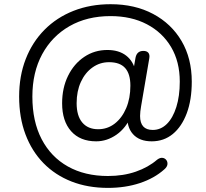

<svg xmlns="http://www.w3.org/2000/svg" viewBox="-20 -734 986 917"><path d="M495.5 163.4Q399.5 163.4 321.6 132.9Q243.7 102.4 187.7 45.2Q131.8 -12.1 101.6 -92.4Q71.4 -172.7 71.4 -272.8Q71.4 -371.1 102.9 -452.1Q134.4 -533 192.5 -591.7Q250.7 -650.5 331.1 -682.2Q411.5 -713.9 508.3 -713.9Q624.1 -713.9 711.3 -667.4Q798.5 -620.9 847.2 -538Q895.9 -455 895.9 -344.1Q895.9 -257.1 872 -193.1Q848 -129.1 805.3 -94Q762.6 -59 704.6 -59Q645.7 -59 614.9 -93.6Q584.1 -128.1 588.9 -187.1L607.2 -181.7Q581.7 -122.2 536.2 -90.6Q490.7 -59 439.4 -59Q362.5 -59 319.6 -107.4Q276.7 -155.8 276.7 -240.7Q276.7 -314.2 305 -371.8Q333.2 -429.3 382.3 -462.3Q431.3 -495.3 492.8 -495.3Q547.9 -495.3 582.7 -468.3Q617.5 -441.2 627.9 -391.8H615.7L627.3 -458.5Q633.7 -490.9 665 -490.9Q681.1 -490.9 688.7 -481.7Q696.2 -472.4 692.8 -454.3L654 -227.3Q651.5 -214 650.3 -202.1Q649 -190.2 649 -180.2Q649 -146.6 664.2 -130Q679.3 -113.4 709.5 -113.4Q747.9 -113.4 776.9 -142Q805.8 -170.7 822.2 -223Q838.6 -275.2 838.6 -344.1Q838.6 -439.2 797.2 -509.2Q755.8 -579.2 681.6 -618.1Q607.3 -657.1 507.8 -657.1Q396.1 -657.1 312.2 -609.2Q228.3 -561.3 181.4 -474.9Q134.6 -388.4 134.6 -272.8Q134.6 -154.3 178.9 -69.3Q223.3 15.7 304.2 61.1Q385.2 106.6 495.5 106.6Q568.9 106.6 628.7 85.8Q688.5 65 730.5 28.7Q744.7 18.2 756.2 19.9Q767.8 21.5 774.5 30.5Q781.2 39.5 779.6 51.5Q778 63.6 764.7 75Q717.3 117.4 648.1 140.4Q578.8 163.4 495.5 163.4ZM448.9 -116.8Q493.2 -116.8 528 -143.7Q562.8 -170.7 582.8 -217.8Q602.7 -264.8 602.7 -324.7Q602.7 -381.1 577.7 -409.1Q552.8 -437 500.8 -437Q457 -437 421.7 -411.8Q386.4 -386.7 366.2 -342.6Q346 -298.5 346 -241.2Q346 -180.7 373 -148.8Q400 -116.8 448.9 -116.8Z"/></svg>

Font: Nunito Variable Extra Light
Style: Italic
Weight: 200
Italic angle: -9°
Designer: Vernon Adams
Foundry: Vernon Adams
Version: Version 3.602